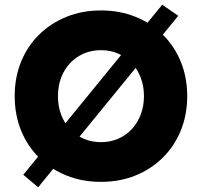

<svg xmlns="http://www.w3.org/2000/svg" viewBox="-20 -761 853 814"><path d="M141.7 33 78.7 -20 667.7 -741 735.7 -694ZM408.3 10Q328.7 10 261.8 -17Q195 -44 145.5 -92.8Q96 -141.7 69.2 -208.1Q42.3 -274.5 42.3 -353.6Q42.3 -432.7 69.2 -498.8Q96 -565 145.5 -613.8Q195 -662.7 261.9 -689.7Q328.8 -716.7 408 -716.7Q488 -716.7 554.5 -689.7Q621 -662.7 670.5 -613.7Q720 -564.7 746.8 -498.5Q773.7 -432.3 773.7 -353.7Q773.7 -275 746.8 -208.5Q720 -142 670.5 -93Q621 -44 554.5 -17Q488 10 408.3 10ZM407.9 -158.3Q447.7 -158.3 480.8 -172.7Q514 -187 538.7 -213.5Q563.3 -240 576.8 -275.7Q590.3 -311.3 590.3 -353.5Q590.3 -395.7 576.8 -431.2Q563.3 -466.7 538.7 -493.2Q514 -519.7 480.9 -534Q447.8 -548.3 408.1 -548.3Q368.3 -548.3 335.2 -534Q302 -519.7 277.2 -493.3Q252.3 -467 239 -431.4Q225.7 -395.9 225.7 -353.1Q225.7 -311 239 -275.3Q252.3 -239.7 277.2 -213.3Q302 -187 335.1 -172.7Q368.2 -158.3 407.9 -158.3Z"/></svg>

Font: Lexend Medium
Style: Regular
Weight: 500
Designer: Bonnie Shaver-Troup, Thomas Jockin
Foundry: Lexend
Version: Version 1.005